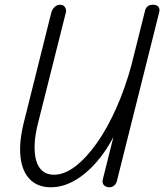

<svg xmlns="http://www.w3.org/2000/svg" viewBox="-20 -792 705 812"><path d="M195 0Q139 0 106 -34Q73 -68 66.5 -130.5Q60 -193 82 -279L197 -739Q201 -753 211 -762.5Q221 -772 235 -772Q249 -772 255.5 -760.5Q262 -749 258 -737L141 -272Q128 -221 126.5 -180.5Q125 -140 133.5 -111.5Q142 -83 161 -68Q180 -53 208 -53Q252 -53 298 -88Q344 -123 388.5 -185.5Q433 -248 471 -333Q509 -418 536 -517L551 -516L517 -365Q498 -287 464 -220.5Q430 -154 386.5 -104.5Q343 -55 294 -27.5Q245 0 195 0ZM440 0Q427 -1 419 -9.5Q411 -18 415 -34L593 -745Q595 -756 603 -764Q611 -772 627 -772Q644 -772 650.5 -762.5Q657 -753 653 -739L474 -25Q470 -12 460.5 -5.5Q451 1 440 0Z"/></svg>

Font: Edu TAS Beginner
Style: Regular
Weight: 400
Designer: Tina and Corey Anderson
Foundry: Google for Education
Version: Version 1.003